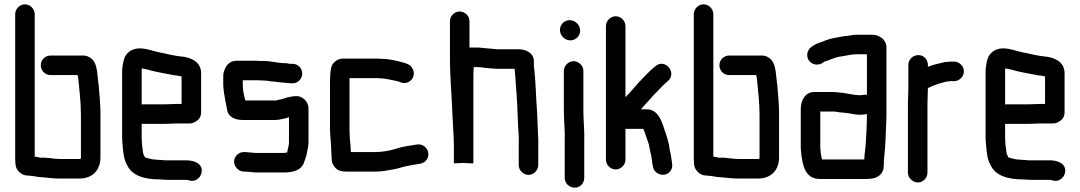

<svg xmlns="http://www.w3.org/2000/svg" viewBox="-20 -775 4979 885"><path d="M213 -429H338L341 -411C346 -357 353 -305 353 -246V-50C353 -48 353 -47 352 -46C352 -45 352 -43 351 -42H259C226 -42 198 -50 169 -48C161 -48 150 -53 140 -53V-710C140 -734 119 -755 95 -755C71 -755 50 -734 50 -710V-46C50 -29 51 -17 53 -8C58 12 80 34 106 34C109 34 112 34 115 35C135 35 153 42 174 42H177C200 45 231 48 259 48H345C406 48 443 10 443 -50V-245C443 -260 443 -274 442 -287L440 -321C437 -344 437 -374 433 -396C429 -428 428 -468 414 -490C406 -504 387 -519 365 -519H213C188 -519 168 -499 168 -474C168 -449 188 -429 213 -429Z M736 -294H642C639 -294 636 -294 633 -293V-449C633 -451 633 -455 634 -460C648 -456 658 -456 672 -451C708 -441 747 -436 784 -428L801 -426C805 -425 810 -424 815 -423H817V-296H798C785 -296 751 -294 736 -294ZM798 -206H852C863 -205 874 -209 887 -218C900 -227 907 -240 907 -257V-441C905 -490 861 -511 813 -515L796 -517C791 -518 785 -519 780 -520C760 -523 738 -530 717 -533C686 -539 658 -552 623 -552C588 -552 560 -531 552 -503C548 -491 543 -465 543 -449V-142C543 -129 544 -118 545 -108C548 -70 551 -40 566 -14C588 35 646 52 717 52C728 52 737 54 748 54H840C845 54 849 56 853 57C879 65 903 45 908 25C920 -18 878 -36 840 -36H739C732 -37 725 -38 717 -38C713 -38 708 -38 702 -39C682 -39 665 -45 649 -49C646 -54 639 -65 639 -74C636 -96 633 -118 633 -143V-205C636 -204 639 -204 642 -204H736C751 -204 784 -206 798 -206Z M1348 -332C1332 -332 1319 -329 1304 -326C1295 -324 1278 -316 1268 -316C1263 -315 1258 -313 1253 -312H1111C1105 -333 1099 -358 1099 -383V-405H1172C1179 -404 1186 -404 1193 -404C1206 -404 1217 -402 1229 -400L1251 -398C1264 -397 1277 -394 1289 -394C1299 -394 1313 -391 1322 -391H1328C1353 -391 1373 -411 1373 -436C1373 -461 1353 -481 1328 -481H1314C1306 -483 1299 -484 1293 -484C1261 -484 1228 -494 1195 -494H1175C1168 -495 1161 -495 1155 -495H1070C1047 -495 1029 -483 1018 -460C1012 -447 1009 -436 1009 -425V-383C1009 -376 1010 -368 1011 -360L1013 -344C1014 -338 1015 -332 1016 -327C1018 -310 1024 -289 1026 -272C1030 -239 1060 -222 1097 -222H1248C1257 -222 1265 -223 1273 -225C1286 -228 1300 -229 1312 -235V-118C1312 -108 1309 -98 1307 -90C1306 -84 1305 -76 1303 -72C1296 -71 1291 -70 1288 -70H1163C1158 -70 1152 -70 1147 -71C1137 -71 1122 -74 1111 -74H1105C1080 -75 1059 -54 1059 -30C1059 -6 1080 15 1103 16H1109C1125 16 1145 20 1163 20H1288C1331 20 1365 10 1379 -20C1385 -38 1393 -54 1396 -77C1398 -89 1402 -102 1402 -118V-277C1402 -304 1376 -332 1348 -332Z M1509 -40C1509 -29 1513 -17 1522 -6C1535 11 1552 16 1579 16H1705C1724 16 1742 15 1757 12C1782 8 1812 3 1832 -4C1845 -8 1863 -11 1878 -14C1907 -20 1931 -17 1946 -38C1970 -71 1940 -115 1902 -109C1870 -104 1833 -99 1804 -89C1775 -80 1742 -74 1705 -74H1597V-77C1597 -102 1592 -128 1592 -153C1591 -162 1591 -174 1591 -187V-415H1715C1721 -415 1726 -415 1730 -414C1754 -414 1780 -407 1802 -403L1818 -399L1828 -395C1855 -385 1879 -403 1885 -422C1894 -449 1877 -473 1858 -480L1848 -484C1815 -494 1775 -504 1734 -504C1729 -505 1724 -505 1717 -505H1560C1538 -505 1517 -489 1510 -473C1503 -458 1501 -423 1501 -398V-187C1501 -148 1507 -113 1507 -78C1507 -66 1509 -53 1509 -40Z M2099 -722C2075 -722 2054 -702 2054 -677V-506C2054 -418 2063 -324 2066 -236C2068 -188 2072 -147 2072 -100V-22L2116 -24C2128 -23 2145 -22 2156 -22H2162V-438C2162 -445 2164 -458 2164 -466H2179C2191 -466 2205 -464 2217 -462L2241 -460C2250 -459 2259 -459 2266 -458H2352C2355 -434 2356 -406 2358 -380C2363 -322 2366 -257 2368 -196C2369 -168 2373 -142 2371 -115V-14C2371 10 2392 31 2416 31C2440 31 2461 10 2461 -14V-113C2462 -126 2461 -139 2460 -154C2459 -185 2457 -219 2456 -252C2450 -326 2450 -401 2441 -470V-492C2441 -530 2406 -548 2369 -548H2268C2263 -549 2257 -549 2250 -550L2226 -552C2210 -553 2193 -556 2179 -556H2144V-677C2144 -702 2123 -722 2099 -722Z M2579 -448V-265C2579 -217 2585 -170 2583 -123V45C2583 70 2604 90 2629 90C2654 90 2673 70 2673 45V-121C2675 -168 2669 -217 2669 -265V-448C2669 -472 2648 -493 2624 -493C2600 -493 2579 -472 2579 -448ZM2561 -637C2561 -611 2583 -589 2609 -589C2634 -589 2654 -609 2654 -634C2654 -660 2632 -682 2606 -682C2581 -682 2561 -662 2561 -637Z M2773 -655V-39C2773 -15 2794 6 2818 6C2842 6 2863 -15 2863 -39V-181H2945C2949 -173 2951 -169 2951 -168C2958 -148 2964 -128 2971 -109C2974 -94 2976 -79 2980 -65C2985 -47 2985 -24 2990 -6C2996 31 3049 45 3071 12C3083 -5 3078 -21 3075 -42C3073 -65 3066 -82 3064 -105C3060 -122 3055 -144 3049 -159L3043 -177C3030 -218 3012 -271 2962 -271H2934L2935 -272C2955 -295 2974 -316 2994 -338L3012 -356C3021 -366 3030 -375 3040 -385C3047 -391 3052 -396 3059 -402C3102 -439 3046 -508 3001 -470C2993 -463 2986 -458 2977 -449L2948 -420C2918 -390 2893 -357 2863 -327V-655C2863 -679 2842 -700 2818 -700C2794 -700 2773 -679 2773 -655Z M3341 -429H3466L3469 -411C3474 -357 3481 -305 3481 -246V-50C3481 -48 3481 -47 3480 -46C3480 -45 3480 -43 3479 -42H3387C3354 -42 3326 -50 3297 -48C3289 -48 3278 -53 3268 -53V-710C3268 -734 3247 -755 3223 -755C3199 -755 3178 -734 3178 -710V-46C3178 -29 3179 -17 3181 -8C3186 12 3208 34 3234 34C3237 34 3240 34 3243 35C3263 35 3281 42 3302 42H3305C3328 45 3359 48 3387 48H3473C3534 48 3571 10 3571 -50V-245C3571 -260 3571 -274 3570 -287L3568 -321C3565 -344 3565 -374 3561 -396C3557 -428 3556 -468 3542 -490C3534 -504 3515 -519 3493 -519H3341C3316 -519 3296 -499 3296 -474C3296 -449 3316 -429 3341 -429Z M3944 -336C3918 -336 3889 -344 3864 -347L3844 -349C3836 -350 3828 -351 3819 -351H3733C3692 -351 3671 -313 3671 -273V-101C3671 -94 3671 -86 3672 -79C3678 -15 3690 50 3759 50H3969C3976 50 3983 50 3988 49C4023 49 4053 27 4053 -7C4054 -14 4054 -21 4054 -27C4054 -32 4054 -37 4055 -44C4058 -78 4061 -102 4062 -139C4063 -175 4066 -216 4066 -252V-556C4066 -592 4034 -615 3999 -615H3929C3915 -615 3901 -612 3889 -610L3869 -608C3839 -602 3811 -599 3786 -589C3767 -580 3746 -577 3730 -565C3716 -558 3706 -548 3702 -532C3693 -492 3735 -464 3770 -484C3774 -487 3778 -490 3783 -492C3805 -498 3826 -510 3851 -514C3876 -517 3903 -525 3929 -525H3976V-338C3964 -340 3956 -336 3944 -336ZM3762 -86C3761 -91 3761 -96 3761 -101V-261H3820C3824 -261 3828 -261 3833 -260L3852 -257C3859 -256 3867 -256 3875 -255C3899 -253 3919 -246 3944 -246C3957 -246 3965 -248 3976 -249C3976 -202 3973 -148 3970 -105C3968 -88 3964 -55 3964 -40H3769C3766 -55 3762 -68 3762 -86Z M4167 -476V-374C4167 -349 4165 -318 4165 -293V21C4165 45 4187 66 4211 66C4235 66 4255 45 4255 21V-295C4255 -318 4257 -347 4257 -369C4276 -378 4302 -389 4324 -394C4333 -396 4343 -400 4353 -400C4358 -401 4363 -401 4368 -401H4378C4402 -401 4423 -422 4423 -446C4423 -470 4402 -491 4378 -491H4368C4361 -491 4355 -491 4349 -490C4341 -490 4332 -489 4323 -486C4300 -481 4277 -475 4257 -467V-476C4257 -501 4238 -521 4213 -521C4188 -521 4167 -501 4167 -476Z M4716 -294H4622C4619 -294 4616 -294 4613 -293V-449C4613 -451 4613 -455 4614 -460C4628 -456 4638 -456 4652 -451C4688 -441 4727 -436 4764 -428L4781 -426C4785 -425 4790 -424 4795 -423H4797V-296H4778C4765 -296 4731 -294 4716 -294ZM4778 -206H4832C4843 -205 4854 -209 4867 -218C4880 -227 4887 -240 4887 -257V-441C4885 -490 4841 -511 4793 -515L4776 -517C4771 -518 4765 -519 4760 -520C4740 -523 4718 -530 4697 -533C4666 -539 4638 -552 4603 -552C4568 -552 4540 -531 4532 -503C4528 -491 4523 -465 4523 -449V-142C4523 -129 4524 -118 4525 -108C4528 -70 4531 -40 4546 -14C4568 35 4626 52 4697 52C4708 52 4717 54 4728 54H4820C4825 54 4829 56 4833 57C4859 65 4883 45 4888 25C4900 -18 4858 -36 4820 -36H4719C4712 -37 4705 -38 4697 -38C4693 -38 4688 -38 4682 -39C4662 -39 4645 -45 4629 -49C4626 -54 4619 -65 4619 -74C4616 -96 4613 -118 4613 -143V-205C4616 -204 4619 -204 4622 -204H4716C4731 -204 4764 -206 4778 -206Z"/></svg>

Font: Electronic
Style: Blk
Weight: 900
Version: Version 1.011